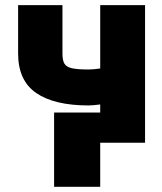

<svg xmlns="http://www.w3.org/2000/svg" viewBox="-20 -550 623 740"><path d="M539.1 0H366.2V169.9H188.5V-116.2H366.2V-147.5Q338.9 -143.6 321.3 -143.6Q189 -143.6 119.4 -191.7Q49.8 -239.7 49.8 -343.8V-530.3H220.7V-343.8Q220.7 -317.4 228.3 -304.7Q235.8 -292 256.6 -287.1Q277.3 -282.2 321.3 -282.2Q340.3 -282.2 366.2 -286.1V-530.3H539.1Z"/></svg>

Font: Pretendard GOV Black
Style: Regular
Weight: 900
Designer: Base glyphs from Inter by Rasmus Andersson; Hangeul glyphs from Noto Sans CJK(Source Han Sans) by Jang Soo-young and Kan
Foundry: Kil Hyung-jin
Version: Version 1.309